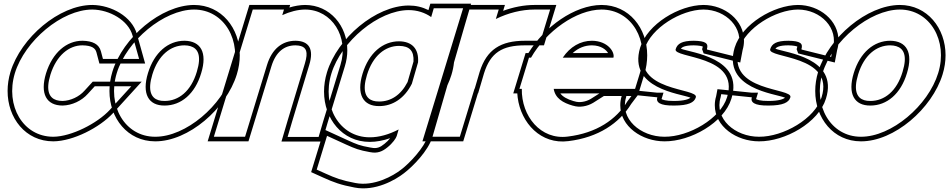

<svg xmlns="http://www.w3.org/2000/svg" viewBox="-20 -680 5171 1046"><path d="M701.9 -487 737.8 -359H540.8L529.6 -401C519.2 -439 485.7 -457 429 -458C342 -458 266.2 -393 230.9 -281C196.7 -169 233.1 -105 321.1 -105C372.4 -106 425.1 -131 458.7 -169L496.2 -210H695.2L577.8 -81C509.1 -7 368.4 64 271.1 65H270.1C105.1 65 7.8 -104 60.9 -281C115 -458 317 -628 483 -628C577.7 -627 679 -569 701.9 -487ZM726 -493.7C698.8 -590.8 585.9 -651.9 483.1 -653C302.3 -653 94.1 -475 37 -288.2C26.5 -253.2 21.4 -218.5 21.4 -184.8C21 -36.9 119.3 90 270.1 90H271.3C378.7 88.9 522.4 15.4 596.2 -64.1L751.8 -235H485.2L440.1 -185.7C410.9 -152.7 364.3 -131.1 320.9 -130C307.1 -130.1 297.2 -131.6 288 -134.4C249.2 -146.3 227.7 -185.1 254.8 -273.6C287.9 -378.7 356.2 -433 428.8 -433C480.9 -432.1 499.2 -417.5 505.5 -394.5L521.5 -334H770.7Z M616.2 -282C670.3 -459 872.7 -627 1037 -628C1202 -628 1300.7 -457 1246.2 -282C1192.1 -105 991.8 66 825.1 65C660.1 65 562.1 -105 616.2 -282ZM786.2 -282C751.7 -169 788.8 -104 877.1 -105C966.1 -105 1042.4 -168 1076.2 -282C1110.5 -394 1073.7 -457 985 -458C896 -458 820.5 -394 786.2 -282ZM592.3 -289.3C581.5 -253.8 576.3 -218.4 576.3 -184.3C576.2 -36.7 674.8 90 825.1 90C1006.4 91.1 1213.1 -88.3 1270.1 -274.6C1281 -309.7 1286.3 -345.1 1286.3 -379.1C1286.3 -525.8 1187.4 -653 1036.9 -653C858.2 -651.9 649.4 -476.1 592.3 -289.3ZM810.1 -274.7C842.2 -379.7 909.8 -433 984.9 -433C997.4 -432.9 1008.7 -431.2 1017.8 -428.4C1057.9 -416.3 1079.5 -378.2 1052.3 -289.2C1020.5 -182.3 952.8 -130 877 -130C863.5 -129.8 852.6 -131.4 843.3 -134.2C804.7 -145.9 782.8 -185.4 810.1 -274.7Z M1517.7 -597.5C1559.6 -616.6 1602.2 -627.7 1642 -628C1789 -628 1882.1 -478 1834.7 -326L1741.1 -20L1715.8 66H1546.8L1571.8 -19L1664.7 -326C1691.3 -413 1663.7 -457 1590 -458C1517 -458 1461.3 -413 1434.7 -326L1408.7 -241L1341.1 -20L1315.1 65H1145.1L1171.1 -20L1238.7 -241L1264.7 -326L1331 -543L1357 -628H1527ZM1556.5 -639.1 1560.8 -653H1338.5L1111.3 90H1333.6L1458.6 -318.7C1482.9 -398.2 1529.6 -433 1589.9 -433C1601.4 -432.8 1611.6 -431.3 1619.3 -429C1646.3 -420.7 1661.1 -399.9 1640.7 -333.2L1547.9 -26.1L1513.4 91H1734.5L1765.1 -12.8L1858.6 -318.6C1867.7 -347.8 1872.1 -377.3 1872.1 -405.7C1872.5 -537.7 1778.8 -653 1641.9 -653C1613.8 -652.8 1583.9 -647.4 1556.5 -639.1Z M1785.3 -279C1839.4 -456 2041.8 -624 2206.1 -625C2253.1 -625 2294.8 -611.1 2329.1 -587.1L2343.1 -635H2513.1L2488.5 -551L2428.8 -344.8C2426.6 -323.1 2422.2 -301.1 2415.3 -279C2409.7 -260.6 2402.5 -242.3 2393.9 -224.2L2312 59L2311.7 60C2292.1 124 2210.8 210 2165.4 244C2122 278 2018 337 1916.1 317C1841.4 303 1807.3 290 1752 265L1705.4 244L1761.7 60L1864.3 107C1915.3 130 1934.8 138 1996.4 149H1997.4C2036 157 2063.7 145 2090.4 123C2119.4 100 2137.7 73 2141.3 61L2151.7 25.3C2099.5 52.5 2045.3 68.3 1994.2 68C1829.2 68 1731.2 -102 1785.3 -279ZM1955.3 -279C1920.8 -166 1957.9 -101 2046.2 -102C2119.6 -102 2184.3 -144.9 2223.8 -223.9L2257.5 -340.4C2262.7 -413.8 2225 -454.2 2154.1 -455C2065.1 -455 1989.5 -391 1955.3 -279ZM1761.4 -286.3C1750.5 -250.8 1745.4 -215.4 1745.3 -181.3C1745.3 -33.7 1843.9 93 1994.1 93C2030.8 93.2 2069.6 85.4 2105.5 72.7C2097.1 83.4 2087.9 93.1 2074.7 103.5C2050.9 123.1 2032.6 130.8 2002.5 124.5L2000 124H1998.7C1939.3 113.3 1925.1 107 1874.6 84.2L1746.1 25.4L1675.1 257.7L1741.7 287.8C1797.4 313 1835.6 327.4 1911.4 341.6C2025.1 363.9 2134.8 299.6 2180.6 263.9C2230.2 226.4 2313 141.2 2335.6 67.3L2335.9 66.1L2417.4 -215.4C2426.1 -234.1 2433.4 -252.7 2439.2 -271.6C2446.3 -294.4 2451 -317.8 2453.4 -340L2512.5 -544L2546.5 -660H2324.4L2314.2 -625C2280.4 -641.7 2245.7 -650 2206 -650C2027.2 -648.9 1818.5 -473.1 1761.4 -286.3ZM1979.2 -271.7C2011.3 -376.7 2078.8 -430 2154 -430C2211.6 -429.4 2235.9 -403 2232.7 -344.7L2200.4 -233C2163.6 -161.2 2108.4 -127 2046 -127C2032.6 -126.8 2021.7 -128.4 2012.4 -131.2C1973.8 -142.9 1951.9 -182.4 1979.2 -271.7Z M2681.3 -576.6C2749 -609.8 2822.1 -628 2892 -628H2977L2925 -458H2840C2708.1 -458 2631.5 -410.5 2593.3 -288.9L2591.5 -283L2566.2 -197H2565.2L2511.1 -20L2485.1 65H2315.1L2341.1 -20L2420.9 -281C2421.3 -282.2 2421.6 -283.4 2422 -284.6L2501 -543L2527 -628H2697ZM2721 -620.9 2730.8 -653H2508.5L2398.1 -292C2397.7 -290.7 2397.3 -289.4 2397 -288.3L2281.3 90H2503.6L2583.7 -172H2584.9L2615.5 -275.8L2617.2 -281.5C2652.1 -392.8 2715.7 -433 2840 -433H2943.5L3010.8 -653H2892C2835.3 -653 2775.5 -641.2 2721 -620.9Z M3045.9 -366H3321.9C3330.5 -394 3293.7 -457 3205 -458C3142.3 -458 3086 -425.5 3045.9 -366ZM2822.7 -196H2809.9L2835.9 -281L2861.9 -366H2873.1C2954.8 -509.5 3119.2 -627.2 3257 -628C3422 -628 3520 -458 3465.9 -281L3439.9 -196H3354.9H2996.5C3004.9 -144.9 3045.7 -119.9 3101.8 -104H3102.8C3136.4 -93 3178.6 -100 3211.7 -120L3270 -157H3420L3398.1 -128C3337.9 -29 3230.2 45 3073.4 64C2925.3 83.4 2820.2 -47.4 2822.7 -196ZM3100 -391C3130.8 -419 3166.4 -433 3204.9 -433C3255.1 -432.4 3282.4 -408.7 3292.7 -391ZM3245.4 -171 3198.5 -141.2C3170 -124.3 3135.6 -119.6 3110.6 -127.8L3106.8 -129H3105.3C3068.8 -139.8 3045.5 -153.5 3032.8 -171ZM3461.8 -182 3489.8 -273.7C3500.7 -309.2 3505.9 -344.6 3505.9 -378.7C3505.9 -526.3 3407.4 -653 3256.9 -653C3110.1 -652.1 2946 -534.2 2858.8 -391H2843.4L2776.1 -171H2798.2C2798.7 -163.2 2799.4 -156.1 2800.3 -148.6C2818.3 -9.7 2926.6 108.4 3076.6 88.8C3239.4 69.1 3354.4 -9.1 3418.8 -113.9L3470.2 -182Z M4001.3 -413 3993.1 -370 3832.3 -410 3831.3 -413C3840.4 -443 3825.7 -457 3760 -458C3695 -458 3670.1 -442 3661 -412C3645.4 -361 4013.8 -382 3940.9 -150C3905.4 -34 3732.8 66 3600.1 65C3469.1 65 3355.1 -33 3390.9 -150L3394.1 -167L3558.9 -150H3560.9C3552.6 -123 3573.8 -104 3652.1 -105C3731.1 -105 3762.3 -122 3770.6 -149L3770.9 -150C3786.8 -202 3421.7 -179 3491.3 -413C3526.4 -528 3690.7 -627 3812 -628C3935 -628 4036.1 -527 4001.3 -413ZM4025.6 -407C4030.9 -425.2 4033.1 -440.9 4033.2 -457.7C4033.8 -569.3 3929.2 -653 3811.9 -653C3680.6 -651.9 3507 -549.8 3467.3 -420.2C3400.6 -195.8 3687.3 -170.3 3741.6 -148C3733.7 -140.3 3709.2 -130 3651.9 -130C3606.7 -129.4 3587.1 -137.7 3584.2 -140.2C3584.3 -140.8 3584.4 -141.5 3584.8 -142.7L3594.6 -175H3560.9C3505.3 -180.7 3451.5 -186.2 3396.6 -191.9L3373.7 -194.2L3366.5 -155.9C3361.4 -138.4 3359.2 -123.2 3359.2 -107C3359 9.2 3477.2 90 3600 90C3741.7 91.1 3924.7 -11.6 3964.7 -142.6C4035.1 -366.4 3742.6 -392.7 3689.5 -414.7C3695.5 -423.1 3710.9 -433 3759.8 -433C3788.4 -432.6 3804.9 -428.3 3808.7 -426.3C3808.5 -424.6 3808.2 -423 3807.4 -420.3L3804.9 -412.3L3813.4 -389L4012.8 -339.4Z M4516.3 -413 4508.1 -370 4347.3 -410 4346.3 -413C4355.4 -443 4340.7 -457 4275 -458C4210 -458 4185.1 -442 4176 -412C4160.4 -361 4528.8 -382 4455.9 -150C4420.4 -34 4247.8 66 4115.1 65C3984.1 65 3870.1 -33 3905.9 -150L3909.1 -167L4073.9 -150H4075.9C4067.6 -123 4088.8 -104 4167.1 -105C4246.1 -105 4277.3 -122 4285.6 -149L4285.9 -150C4301.8 -202 3936.7 -179 4006.3 -413C4041.4 -528 4205.7 -627 4327 -628C4450 -628 4551.1 -527 4516.3 -413ZM4540.6 -407C4545.9 -425.2 4548.1 -440.9 4548.2 -457.7C4548.8 -569.3 4444.2 -653 4326.9 -653C4195.6 -651.9 4022 -549.8 3982.3 -420.2C3915.6 -195.8 4202.3 -170.3 4256.6 -148C4248.7 -140.3 4224.2 -130 4166.9 -130C4121.7 -129.4 4102.1 -137.7 4099.2 -140.2C4099.3 -140.8 4099.4 -141.5 4099.8 -142.7L4109.6 -175H4075.9C4020.3 -180.7 3966.5 -186.2 3911.6 -191.9L3888.7 -194.2L3881.5 -155.9C3876.4 -138.4 3874.2 -123.2 3874.2 -107C3874 9.2 3992.2 90 4115 90C4256.7 91.1 4439.7 -11.6 4479.7 -142.6C4550.1 -366.4 4257.6 -392.7 4204.5 -414.7C4210.5 -423.1 4225.9 -433 4274.8 -433C4303.4 -432.6 4319.9 -428.3 4323.7 -426.3C4323.5 -424.6 4323.2 -423 4322.4 -420.3L4319.9 -412.3L4328.4 -389L4527.8 -339.4Z M4461.2 -282C4515.3 -459 4717.7 -627 4882 -628C5047 -628 5145.7 -457 5091.2 -282C5037.1 -105 4836.8 66 4670.1 65C4505.1 65 4407.1 -105 4461.2 -282ZM4631.2 -282C4596.7 -169 4633.8 -104 4722.1 -105C4811.1 -105 4887.4 -168 4921.2 -282C4955.5 -394 4918.7 -457 4830 -458C4741 -458 4665.5 -394 4631.2 -282ZM4437.3 -289.3C4426.5 -253.8 4421.3 -218.4 4421.3 -184.3C4421.2 -36.7 4519.8 90 4670.1 90C4851.4 91.1 5058.1 -88.3 5115.1 -274.6C5126 -309.7 5131.3 -345.1 5131.3 -379.1C5131.3 -525.8 5032.4 -653 4881.9 -653C4703.2 -651.9 4494.4 -476.1 4437.3 -289.3ZM4655.1 -274.7C4687.2 -379.7 4754.8 -433 4829.9 -433C4842.4 -432.9 4853.7 -431.2 4862.8 -428.4C4902.9 -416.3 4924.5 -378.2 4897.3 -289.2C4865.5 -182.3 4797.8 -130 4722 -130C4708.5 -129.8 4697.6 -131.4 4688.3 -134.2C4649.7 -145.9 4627.8 -185.4 4655.1 -274.7Z"/></svg>

Font: Nordica Plus
Style: NordicaClassicBkOblOl
Weight: 900
Version: Version 1.01